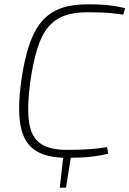

<svg xmlns="http://www.w3.org/2000/svg" viewBox="-20 -722 602 893"><path d="M312 -7 287 151H258L276 -7ZM385 -702Q427 -702 457 -700Q487 -698 512 -694Q537 -690 562 -684L553 -654Q526 -658 501.5 -660.5Q477 -663 450 -664Q423 -665 386 -665Q323 -665 278.5 -648.5Q234 -632 203.5 -595Q173 -558 153.5 -495.5Q134 -433 121 -343Q105 -224 115 -154.5Q125 -85 167.5 -55Q210 -25 290 -25Q353 -25 395.5 -28Q438 -31 478 -38L483 -7Q441 3 397.5 7.5Q354 12 291 12Q195 12 142.5 -23.5Q90 -59 75.5 -138Q61 -217 79 -347Q93 -445 116 -513Q139 -581 174.5 -622.5Q210 -664 262 -683Q314 -702 385 -702Z"/></svg>

Font: Exo 2 ExtraLight
Style: Italic
Weight: 250
Italic angle: -8°
Designer: Natanael Gama
Foundry: Natanael Gama
Version: Version 2.010